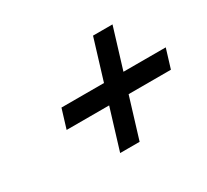

<svg xmlns="http://www.w3.org/2000/svg" viewBox="-98 -711 802 743"><g transform="rotate(-30 302.5 -339.0)"><path d="M335.2 -116 390.5 -297H579.5L605.5 -382H416.5L471.5 -562H384.5L329.5 -382H139.5L113.5 -297H303.5L248.2 -116Z"/></g></svg>

Font: Din Kursivschrift
Style: Condensed Italic Polish
Weight: 400
Version: Version 1.07